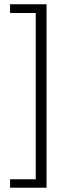

<svg xmlns="http://www.w3.org/2000/svg" viewBox="-20 -728 333 900"><path d="M198.2 151.9V-708H27.3V-667H147.5V112.3H27.3V151.9Z"/></svg>

Font: Varta Light Light
Style: Regular
Weight: 300
Version: Version 1.004